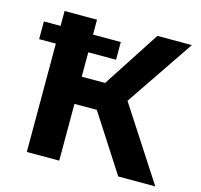

<svg xmlns="http://www.w3.org/2000/svg" viewBox="-102 -811 962 921"><g transform="rotate(15 379.0 -350.0)"><path d="M562 0H746L511 -362L740 -700H569L385 -417H269V-538H407V-626H269V-700H108V-626H25V-538H108V0H269V-282H380Z"/></g></svg>

Font: AWKNG-Font
Style: Bold
Weight: 700
Designer: Awakening Church
Foundry: Awakening Church
Version: Version 1.700;PS 001.700;hotconv 1.0.88;makeotf.lib2.5.64775